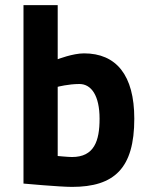

<svg xmlns="http://www.w3.org/2000/svg" viewBox="-20 -720 586 752"><path d="M309 -511C265 -511 206 -488 206 -488V-700H72V-1C72 -1 214 12 262 12C428 12 506 -61 506 -255C506 -426 435 -511 309 -511ZM262 -105C247 -105 206 -109 206 -109V-380C206 -380 248 -391 291 -391C338 -391 370 -345 370 -255C370 -168 349 -105 262 -105Z"/></svg>

Font: TitilliumMaps29L
Style: 999 wt
Weight: 900
Designer: Campivisivi
Foundry: Accademia di Belle Arti di Urbino and students of MA course of Visual design